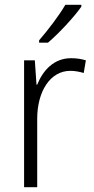

<svg xmlns="http://www.w3.org/2000/svg" viewBox="-20 -785 393 805"><path d="M321 -757V-765H254C228 -720 182 -660 144 -616V-606H181C227 -645 291 -714 321 -757ZM278 -541C206 -541 160 -490 136 -430H133L126 -532H81V0H136V-287C136 -401 190 -488 275 -488C295 -488 314 -484 331 -479L340 -532C321 -538 300 -541 278 -541Z"/></svg>

Font: Noto Sans Gujarati UI SemiCondensed Light
Style: Regular
Weight: 300
Width: 4
Designer: Jelle Bosma - Monotype Design Team, Universal Thirst
Foundry: Monotype Imaging Inc.
Version: Version 2.106